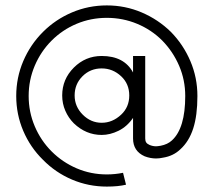

<svg xmlns="http://www.w3.org/2000/svg" viewBox="-20 -687 790 710"><path d="M583 -104Q570 -101 557 -101Q536 -101 515 -109Q472 -128 472 -175V-251Q450 -219 418.5 -203.5Q387 -188 356 -188Q298 -188 253 -231Q233 -251 221.5 -277.5Q210 -304 210 -334Q210 -394 253 -437Q296 -480 356 -480Q439 -480 472 -419V-480H517V-175Q517 -166 520.5 -160.5Q524 -155 533 -151Q545 -146 557 -146Q562 -146 574 -148Q600 -153 616 -168Q665 -213 665 -332Q665 -391 642.5 -443.5Q620 -496 580 -537Q540 -577 487 -599Q434 -621 375 -621Q316 -621 263.5 -599Q211 -577 171 -537Q131 -497 108.5 -444Q86 -391 86 -332Q86 -273 108.5 -220Q131 -167 171 -127Q211 -87 263.5 -64.5Q316 -42 375 -42Q405 -42 435 -48L446 -4Q417 3 375 3Q307 3 246 -23Q185 -49 139 -96Q92 -142 66 -203Q40 -264 40 -332Q40 -400 66 -461Q92 -522 139 -569Q185 -615 246 -641Q307 -667 375 -667Q443 -667 504 -641Q565 -615 612 -569Q658 -522 684 -461Q710 -400 710 -332Q710 -260 694.5 -212Q679 -164 647 -135Q621 -110 583 -104ZM256 -334Q256 -293 286 -263Q316 -233 356 -233Q396 -233 428 -263Q458 -291 458 -334Q458 -377 428 -405Q397 -434 356 -434Q314 -434 285 -405Q256 -376 256 -334Z"/></svg>

Font: Sulphur Point Light
Style: Regular
Weight: 300
Designer: Noponies / Dale Sattler
Foundry: Noponies
Version: Version 1.000; ttfautohint (v1.8)